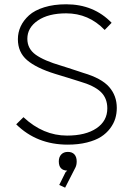

<svg xmlns="http://www.w3.org/2000/svg" viewBox="-20 -660 617 891"><path d="M335.9 88.9Q335.9 105.5 330.1 117.2L282.2 210.9L254.9 198.2L284.2 139.2L292 131.8Q252.9 130.4 252.9 88.9Q252.9 68.8 264.2 56.9Q275.4 44.9 294.9 44.9Q314.9 44.9 325.4 56.6Q335.9 68.4 335.9 88.9ZM522 -159.2Q522 -133.3 514.9 -109.9Q507.8 -86.4 491 -64Q474.1 -41.5 448.7 -25.1Q423.3 -8.8 383.5 1.2Q343.8 11.2 293.9 11.2Q150.9 11.2 55.2 -83L88.9 -116.2Q180.2 -30.8 291 -30.8Q377.4 -30.8 427.7 -64.7Q478 -98.6 478 -157.2Q478 -204.6 447.5 -233.6Q417 -262.7 349.1 -282.2Q345.2 -283.7 295.2 -299.1Q245.1 -314.5 236.8 -316.9Q148.4 -344.2 105.7 -380.9Q63 -417.5 63 -478Q63 -509.3 75.9 -537.4Q88.9 -565.4 114.7 -588.9Q140.6 -612.3 185.1 -626.2Q229.5 -640.1 287.1 -640.1Q415 -640.1 498 -554.2L465.8 -521Q391.6 -598.1 287.1 -598.1Q204.6 -598.1 155.8 -564.9Q106.9 -531.7 106.9 -480Q106.9 -434.1 145.5 -406.2Q184.1 -378.4 264.2 -355Q270.5 -353 292 -346.2Q313.5 -339.4 337.6 -331.3Q361.8 -323.2 366.2 -321.8Q451.2 -296.9 486.6 -256.3Q522 -215.8 522 -159.2Z"/></svg>

Font: Sinkin Sans 200 X Light
Style: Regular
Weight: 200
Designer: Keith Bates
Foundry: K-Type
Version: Sinkin Sans (version 1.0)  by Keith Bates   •   © 2014   www